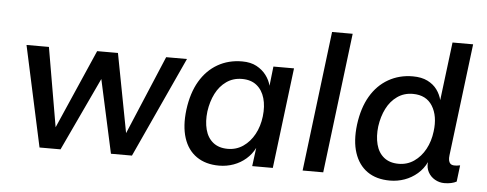

<svg xmlns="http://www.w3.org/2000/svg" viewBox="-48 -822 2426 956"><g transform="rotate(5 1164.5 -344.0)"><path d="M175 0 66 -503H178L252 -73H231L419 -503H523L605 -73H583L764 -503H868L637 0H532L441 -416H475L280 0Z M1073 12Q1006 12 960.5 -19.5Q915 -51 896 -110Q877 -169 887 -251Q898 -336 932.5 -394.5Q967 -453 1021 -484Q1075 -515 1143 -515Q1186 -515 1215.5 -499Q1245 -483 1263.5 -458.5Q1282 -434 1289 -406L1300 -503H1403L1341 0H1238L1250 -92Q1234 -60 1207 -36.5Q1180 -13 1145.5 -0.5Q1111 12 1073 12ZM1109 -75Q1152 -75 1186 -98.5Q1220 -122 1241.5 -161.5Q1263 -201 1269 -251Q1275 -302 1263.5 -342Q1252 -382 1223.5 -405Q1195 -428 1150 -428Q1106 -428 1072.5 -404.5Q1039 -381 1019 -341.5Q999 -302 992 -252Q986 -202 996.5 -161.5Q1007 -121 1035.5 -98Q1064 -75 1109 -75Z M1490 0 1576 -700H1679L1593 0Z M2108 -96Q2092 -62 2063.5 -37.5Q2035 -13 2000 -0.5Q1965 12 1927 12Q1859 12 1814 -19.5Q1769 -51 1749.5 -110Q1730 -169 1740 -251Q1751 -336 1785.5 -394.5Q1820 -453 1874.5 -484Q1929 -515 1996 -515Q2040 -515 2070 -500Q2100 -485 2117.5 -461Q2135 -437 2142 -409L2178 -700H2281L2212 -140Q2208 -110 2220 -98Q2232 -86 2269 -94L2259 -12Q2248 -6 2232.5 -2.5Q2217 1 2198 1Q2173 1 2151 -11.5Q2129 -24 2117 -46Q2105 -68 2108 -96ZM1963 -75Q2006 -75 2040 -98.5Q2074 -122 2095.5 -161.5Q2117 -201 2123 -251Q2133 -328 2102 -378Q2071 -428 2004 -428Q1960 -428 1926.5 -404.5Q1893 -381 1873 -341.5Q1853 -302 1846 -252Q1840 -202 1850.5 -161.5Q1861 -121 1889.5 -98Q1918 -75 1963 -75Z"/></g></svg>

Font: Inclusive Sans Medium
Style: Italic
Weight: 500
Italic angle: -7°
Designer: Olivia King
Foundry: Olivia King
Version: Version 2.004